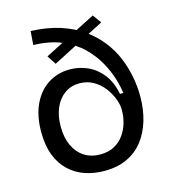

<svg xmlns="http://www.w3.org/2000/svg" viewBox="-107 -790 796 891"><g transform="rotate(-15 291.0 -344.0)"><path d="M287 14Q236 14 192.5 -1Q149 -16 116.5 -47Q84 -78 66 -125Q48 -172 48 -236Q48 -314 74.5 -369.5Q101 -425 147 -454Q193 -483 250 -483Q294 -483 334.5 -465.5Q375 -448 405 -410.5Q435 -373 447 -313H463Q460 -341 448 -381.5Q436 -422 412 -465.5Q388 -509 349.5 -547Q311 -585 253.5 -609.5Q196 -634 117 -636L122 -702Q201 -699 262.5 -679Q324 -659 369.5 -626.5Q415 -594 447 -553Q479 -512 498 -466Q517 -420 526 -372.5Q535 -325 535 -279Q535 -215 519 -161.5Q503 -108 472 -68.5Q441 -29 394.5 -7.5Q348 14 287 14ZM287 -65Q327 -65 355 -80.5Q383 -96 401 -121.5Q419 -147 427.5 -176.5Q436 -206 436 -235V-242Q436 -264 425.5 -292Q415 -320 395 -347Q375 -374 345 -391.5Q315 -409 277 -409Q237 -409 206.5 -387.5Q176 -366 159 -327.5Q142 -289 142 -237Q142 -185 159.5 -146.5Q177 -108 209.5 -86.5Q242 -65 287 -65ZM167 -568 419 -697 449 -656 195 -525Z"/></g></svg>

Font: Bricolage Grotesque 28pt
Style: Regular
Weight: 400
Version: Version 1.001;gftools[0.9.33.dev8+g029e19f]